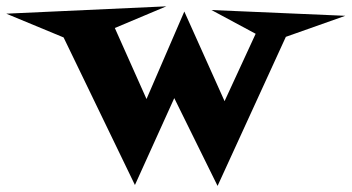

<svg xmlns="http://www.w3.org/2000/svg" viewBox="-150 -576 1126 615"><path d="M956.1 -525.4 765.6 -458 546.9 19.5 408.2 -261.7 282.2 16.6 53.7 -456.1 -129.9 -532.2 382.8 -555.7 217.8 -486.3 319.3 -258.8 440.4 -539.1 569.3 -252 668.9 -467.8 527.3 -543.9Z"/></svg>

Font: Fontdiner Swanky
Style: Regular
Weight: 400
Designer: Font Diner, Inc
Foundry: Font Diner, Inc
Version: Version 1.001